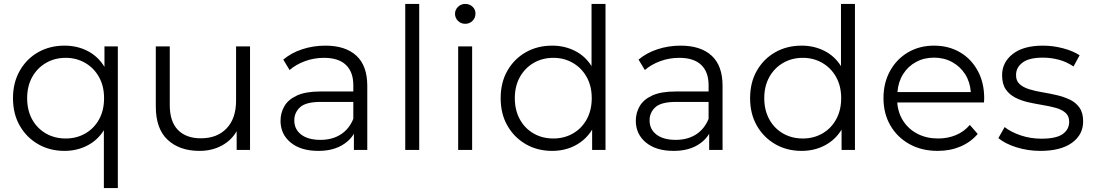

<svg xmlns="http://www.w3.org/2000/svg" viewBox="-20 -762 5558 976"><path d="M308 5Q233 5 174 -29Q115 -63 80.5 -123Q46 -183 46 -263Q46 -342 80.5 -402.5Q115 -463 174 -496.5Q233 -530 308 -530Q373 -530 426 -502.5Q479 -475 511 -422V-526H579V194H508V-100Q476 -49 423.5 -22Q371 5 308 5ZM314 -58Q369 -58 413.5 -83.5Q458 -109 483.5 -155Q509 -201 509 -263Q509 -324 483.5 -370Q458 -416 413.5 -442Q369 -468 314 -468Q258 -468 213.5 -442Q169 -416 143.5 -370Q118 -324 118 -263Q118 -201 143.5 -155Q169 -109 213.5 -83.5Q258 -58 314 -58Z M994 5Q893 5 832.5 -51Q772 -107 772 -221V-526H843V-228Q843 -144 884.5 -101.5Q926 -59 1001 -59Q1084 -59 1132 -109.5Q1180 -160 1180 -250V-526H1251V0H1183V-95Q1156 -48 1106.5 -21.5Q1057 5 994 5Z M1779 0V-82Q1755 -42 1709 -18.5Q1663 5 1598 5Q1509 5 1457.5 -37.5Q1406 -80 1406 -148Q1406 -188 1425.5 -222Q1445 -256 1489.5 -276.5Q1534 -297 1609 -297H1776V-329Q1776 -396 1738.5 -432Q1701 -468 1627 -468Q1576 -468 1530 -451Q1484 -434 1452 -406L1420 -459Q1460 -493 1516 -511.5Q1572 -530 1634 -530Q1736 -530 1791.5 -479Q1847 -428 1847 -326V0ZM1776 -158V-244H1611Q1535 -244 1505.5 -217Q1476 -190 1476 -150Q1476 -105 1511 -78Q1546 -51 1609 -51Q1669 -51 1712 -78.5Q1755 -106 1776 -158Z M2040 0V-742H2111V0Z M2309 0V-526H2380V0ZM2345 -641Q2323 -641 2308 -656Q2293 -671 2293 -692Q2293 -712 2308 -727Q2323 -742 2345 -742Q2367 -742 2382 -728Q2397 -714 2397 -693Q2397 -671 2382 -656Q2367 -641 2345 -641Z M2787 5Q2712 5 2653 -29Q2594 -63 2559.5 -123Q2525 -183 2525 -263Q2525 -343 2559.5 -403Q2594 -463 2653 -496.5Q2712 -530 2787 -530Q2850 -530 2902.5 -503.5Q2955 -477 2987 -426V-742H3058V0H2990V-103Q2958 -51 2905 -23Q2852 5 2787 5ZM2793 -58Q2848 -58 2892.5 -83.5Q2937 -109 2962.5 -155.5Q2988 -202 2988 -263Q2988 -324 2962.5 -370Q2937 -416 2892.5 -442Q2848 -468 2793 -468Q2737 -468 2692.5 -442Q2648 -416 2622.5 -370Q2597 -324 2597 -263Q2597 -202 2622.5 -155.5Q2648 -109 2692.5 -83.5Q2737 -58 2793 -58Z M3585 0V-82Q3561 -42 3515 -18.5Q3469 5 3404 5Q3315 5 3263.5 -37.5Q3212 -80 3212 -148Q3212 -188 3231.5 -222Q3251 -256 3295.5 -276.5Q3340 -297 3415 -297H3582V-329Q3582 -396 3544.5 -432Q3507 -468 3433 -468Q3382 -468 3336 -451Q3290 -434 3258 -406L3226 -459Q3266 -493 3322 -511.5Q3378 -530 3440 -530Q3542 -530 3597.5 -479Q3653 -428 3653 -326V0ZM3582 -158V-244H3417Q3341 -244 3311.5 -217Q3282 -190 3282 -150Q3282 -105 3317 -78Q3352 -51 3415 -51Q3475 -51 3518 -78.5Q3561 -106 3582 -158Z M4055 5Q3980 5 3921 -29Q3862 -63 3827.5 -123Q3793 -183 3793 -263Q3793 -343 3827.5 -403Q3862 -463 3921 -496.5Q3980 -530 4055 -530Q4118 -530 4170.5 -503.5Q4223 -477 4255 -426V-742H4326V0H4258V-103Q4226 -51 4173 -23Q4120 5 4055 5ZM4061 -58Q4116 -58 4160.5 -83.5Q4205 -109 4230.5 -155.5Q4256 -202 4256 -263Q4256 -324 4230.5 -370Q4205 -416 4160.5 -442Q4116 -468 4061 -468Q4005 -468 3960.5 -442Q3916 -416 3890.5 -370Q3865 -324 3865 -263Q3865 -202 3890.5 -155.5Q3916 -109 3960.5 -83.5Q4005 -58 4061 -58Z M4747 5Q4665 5 4603 -29.5Q4541 -64 4506 -124.5Q4471 -185 4471 -263Q4471 -341 4504.5 -401.5Q4538 -462 4596 -496Q4654 -530 4728 -530Q4802 -530 4859.5 -496.5Q4917 -463 4950 -402.5Q4983 -342 4983 -263Q4983 -258 4982.5 -252.5Q4982 -247 4982 -241H4541Q4545 -187 4572.5 -145.5Q4600 -104 4645.5 -81Q4691 -58 4749 -58Q4797 -58 4838.5 -75Q4880 -92 4910 -127L4950 -81Q4914 -39 4862 -17Q4810 5 4747 5ZM4542 -294H4915Q4911 -346 4886 -385Q4861 -424 4820 -446.5Q4779 -469 4728 -469Q4677 -469 4636.5 -447Q4596 -425 4571 -385.5Q4546 -346 4542 -294Z M5269 5Q5204 5 5146 -13.5Q5088 -32 5055 -60L5087 -116Q5118 -91 5168 -74Q5218 -57 5274 -57Q5349 -57 5382 -80.5Q5415 -104 5415 -143Q5415 -172 5396.5 -188.5Q5378 -205 5347.5 -213.5Q5317 -222 5280.5 -228Q5244 -234 5208 -242Q5172 -250 5141.5 -265.5Q5111 -281 5092.5 -308Q5074 -335 5074 -380Q5074 -445 5128 -487.5Q5182 -530 5282 -530Q5333 -530 5384 -516.5Q5435 -503 5468 -481L5437 -424Q5402 -448 5362 -458.5Q5322 -469 5282 -469Q5211 -469 5178 -444Q5145 -419 5145 -382Q5144 -352 5162.5 -335Q5181 -318 5211.5 -308.5Q5242 -299 5278.5 -293Q5315 -287 5351.5 -278.5Q5388 -270 5418.5 -255.5Q5449 -241 5467.5 -214.5Q5486 -188 5486 -145Q5486 -77 5429 -36Q5372 5 5269 5Z"/></svg>

Font: Montserrat
Style: Regular
Weight: 400
Designer: Julieta Ulanovsky
Foundry: Julieta Ulanovsky
Version: Version 9.000; ttfautohint (v1.8.4.7-5d5b)